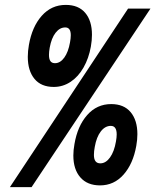

<svg xmlns="http://www.w3.org/2000/svg" viewBox="-20 -760 640 784"><path d="M503 -725H594.5L109 4H20.5ZM93.5 -528Q93.5 -551 98 -576.5Q111 -651 150.5 -695.5Q190 -740 248.5 -740Q300.5 -740 328 -707.5Q355.5 -675 355.5 -618Q355.5 -595 351 -569.5Q342.5 -522 321.2 -484.5Q300 -447 268.5 -426Q237 -405 199.5 -405Q148 -405 120.8 -438Q93.5 -471 93.5 -528ZM266 -587.5Q269 -604 269 -616.5Q269 -648 246.5 -648Q224 -648 207 -626.2Q190 -604.5 183 -565.5Q180 -548.5 180 -536Q180 -518.5 186 -510.2Q192 -502 204.5 -502Q226 -502 242.5 -524.8Q259 -547.5 266 -587.5ZM279.5 -125Q279.5 -147 284 -171.5Q296.5 -245.5 336 -290.2Q375.5 -335 434 -335Q486 -335 513.5 -302Q541 -269 541 -212Q541 -189.5 536.5 -164.5Q523.5 -91 484.5 -47Q445.5 -3 388.5 -3Q336.5 -3 308 -35.8Q279.5 -68.5 279.5 -125ZM453.5 -182.5Q456.5 -199 456.5 -211Q456.5 -246 432.5 -246Q409 -246 391.5 -223.2Q374 -200.5 367 -160.5Q363.5 -142.5 363.5 -127.5Q363.5 -93 389.5 -93Q412 -93 429.2 -117Q446.5 -141 453.5 -182.5Z"/></svg>

Font: JuliaMono BoldItalic
Style: Regular
Weight: 700
Italic angle: -9°
Monospace: yes
Designer: cormullion
Foundry: corm
Version: Version 0.049; ttfautohint (v1.8.4)